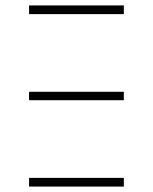

<svg xmlns="http://www.w3.org/2000/svg" viewBox="-20 -687 562 707"><path d="M436 -635H87V-667H436ZM436 0H87V-32H436ZM436 -318H87V-349H436Z"/></svg>

Font: Zector
Style: Regular
Weight: 400
Designer: GGBot
Version: 0.72